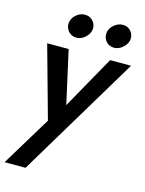

<svg xmlns="http://www.w3.org/2000/svg" viewBox="-138 -739 784 1037"><g transform="rotate(15 254.5 -221.0)"><path d="M517 -460H400L234 -164L168 -460H48L160 -57L-8 220H109ZM343 -598Q340 -571 356.5 -551Q373 -531 400 -530Q427 -529 450.5 -549.5Q474 -570 477 -595Q480 -622 463.5 -641.5Q447 -661 420 -662Q393 -663 369.5 -643.5Q346 -624 343 -598ZM132 -598Q129 -571 146 -551Q163 -531 190 -530Q217 -529 240 -549.5Q263 -570 266 -595Q269 -622 252 -641.5Q235 -661 208 -662Q181 -663 158 -643.5Q135 -624 132 -598Z"/></g></svg>

Font: Jost* 500 Medium Italic
Style: Italic
Weight: 500
Italic angle: -10°
Version: Version 3.200; ttfautohint (v0.97) -l 8 -r 50 -G 200 -x 14 -